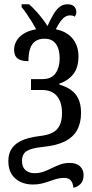

<svg xmlns="http://www.w3.org/2000/svg" viewBox="-20 -679 429 898"><path d="M323 199Q322 179 312 166Q302 153 280 153Q263 153 246 157.5Q229 162 211.5 168.5Q194 175 175 179.5Q156 184 134 184Q101 184 75 171.5Q49 159 34 135Q19 111 19 75Q19 43 31.5 21.5Q44 0 65.5 -13Q87 -26 113.5 -33Q140 -40 168 -43Q203 -47 225.5 -58.5Q248 -70 259 -92.5Q270 -115 270 -150Q270 -202 246 -230Q222 -258 178 -258H125V-309H178Q221 -309 240 -336.5Q259 -364 259 -405Q259 -432 252 -453Q245 -474 229.5 -486Q214 -498 188 -498Q162 -498 145 -486Q128 -474 120.5 -450.5Q113 -427 113 -393Q89 -393 74 -399Q59 -405 52.5 -417Q46 -429 46 -447Q46 -468 57 -487.5Q68 -507 91 -521.5Q114 -536 149 -542Q139 -561 127 -580Q115 -599 103.5 -616Q92 -633 81 -646V-659H116Q131 -646 147 -628.5Q163 -611 177.5 -592.5Q192 -574 202 -557Q216 -588 229 -610.5Q242 -633 258 -646Q274 -659 296 -659Q316 -659 326.5 -649Q337 -639 337 -623Q337 -617 335 -611.5Q333 -606 330 -601Q326 -604 320.5 -605.5Q315 -607 307 -607Q295 -607 284 -600Q273 -593 262.5 -578.5Q252 -564 241 -542Q292 -532 319.5 -498.5Q347 -465 347 -415Q347 -363 323 -332.5Q299 -302 258 -288V-283Q288 -275 311 -259Q334 -243 346.5 -217Q359 -191 359 -151Q359 -103 340 -69.5Q321 -36 282 -17Q243 2 182 8Q130 13 106.5 26.5Q83 40 83 74Q83 103 99.5 117Q116 131 141 131Q165 131 185 123.5Q205 116 224 106.5Q243 97 262.5 90Q282 83 306 83Q338 83 354.5 99Q371 115 371 140Q371 167 356.5 181.5Q342 196 323 199Z"/></svg>

Font: Noto Serif ExtraCondensed
Style: Regular
Weight: 400
Width: 2
Designer: Monotype Design Team
Foundry: Monotype Imaging Inc.
Version: Version 2.013